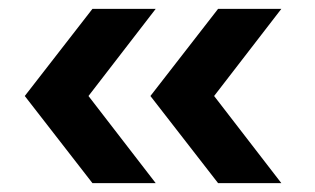

<svg xmlns="http://www.w3.org/2000/svg" viewBox="-20 -486 712 434"><path d="M189 -72 36 -269 189 -466H332L180 -269L332 -72ZM473 -72 320 -269 473 -466H616L464 -269L616 -72Z"/></svg>

Font: Plus Jakarta Text
Style: Bold
Weight: 700
Designer: Gumpita Rahayu
Foundry: Tokotype Studio
Version: Version 1.000